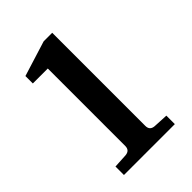

<svg xmlns="http://www.w3.org/2000/svg" viewBox="-145 -524 564 564"><g transform="rotate(-45 136.5 -242.0)"><path d="M242.2 -19.5H30.8V-54.7L74.7 -57.1Q93.8 -58.6 93.8 -77.1V-398.9H31.7V-429.7L141.6 -463.9H177.2V-77.1Q177.2 -58.6 195.8 -57.1L242.2 -54.7Z"/></g></svg>

Font: Annapurna SIL
Style: Regular
Weight: 400
Designer: Peter Martin, Annie Olsen
Foundry: SIL International
Version: Version 2.000